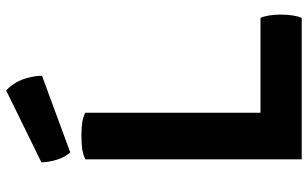

<svg xmlns="http://www.w3.org/2000/svg" viewBox="-208 -791 999 623"><g transform="rotate(-90 291.5 -479.5)"><path d="M544.9 0Q549.8 -9.8 552.7 -28.3Q555.7 -46.9 555.7 -68.4Q555.7 -87.9 552.7 -106.4Q549.8 -124 544.9 -133.8Q442.4 -133.8 237.3 -133.8Q237.3 -276.4 237.3 -702.1Q226.6 -708 208 -711.9Q189.5 -714.8 162.1 -714.8Q135.7 -714.8 116.2 -711.9Q97.7 -708 85.9 -702.1Q85.9 -665 85.9 -589.8Q85.9 -442.4 85.9 0Q201.2 0 544.9 0ZM309.6 -959Q252 -930.7 76.2 -844.7Q77.1 -819.3 85 -793.9Q92.8 -768.6 108.4 -751Q191.4 -781.2 357.4 -842.8Q356.4 -876 344.7 -907.2Q332 -938.5 309.6 -959Z"/></g></svg>

Font: cl
Style: Bold
Weight: 400
Designer: Mitja Miklavcic
Version: Version 7.504; 2011; Build 1021